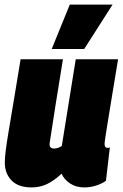

<svg xmlns="http://www.w3.org/2000/svg" viewBox="-20 -809 536 839"><path d="M118 10Q60 10 30.5 -20.5Q1 -51 1 -98Q1 -119 5 -151Q9 -183 17.5 -234Q26 -285 39 -362Q52 -439 70 -550H255Q237 -439 222.5 -348.5Q208 -258 197 -184Q194 -160 216 -160Q233 -160 250 -171L311 -550H496Q478 -443 467 -374.5Q456 -306 449.5 -267Q443 -228 440.5 -210Q438 -192 437.5 -187Q437 -182 437 -180Q437 -163 449 -163Q450 -163 453 -163Q456 -163 460 -165L443 -19Q425 -6 399.5 2Q374 10 348 10Q312 10 286 -7.5Q260 -25 249 -50Q216 -19 185 -4.5Q154 10 118 10ZM206 -595 285 -789H472L348 -595Z"/></svg>

Font: Georama Semi Condensed Black
Style: Italic
Weight: 900
Width: 4
Italic angle: -9°
Designer: Jean-Baptiste Levee
Foundry: Production Type
Version: Version 1.000